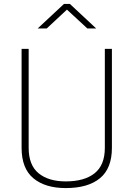

<svg xmlns="http://www.w3.org/2000/svg" viewBox="-20 -949 682 978"><path d="M126 -196Q126 -108 176.5 -66.5Q227 -25 315 -25Q410 -25 462 -66.5Q514 -108 514 -196V-700H550V-196Q550 -91 489 -41Q428 9 315 9Q210 9 150 -41Q90 -91 90 -196V-700H126ZM306 -929H336L470 -804H425L321 -900L218 -804H172Z"/></svg>

Font: Panefresco 1wt
Style: Regular
Weight: 250
Version: Version 1.000